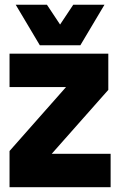

<svg xmlns="http://www.w3.org/2000/svg" viewBox="-20 -785 504 805"><path d="M20 0V-151.9L256.8 -419.9H20V-560.1H434.1V-408.2L196.8 -140.1H443.8V0ZM45.9 -765.1H176.8L231.9 -682.1L287.1 -765.1H418L316.9 -595.2H147Z"/></svg>

Font: TASA Explorer
Style: Regular
Weight: 900
Designer: Weizhong Zhang
Foundry: Local Remote
Version: Version 1.000;Glyphs 3.1.2 (3151)